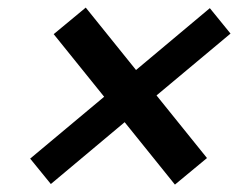

<svg xmlns="http://www.w3.org/2000/svg" viewBox="-20 -583 660 506"><path d="M121.5 -493 254.5 -328 59.5 -165 114 -98 308.5 -261 441 -96.5 525.5 -166.5 392.5 -331.5 587.5 -494.5 533 -561.5 338.5 -398.5 206 -563Z"/></svg>

Font: Monaspace Neon Medium
Style: Italic
Weight: 500
Italic angle: -11°
Designer: Riley Cran & the Lettermatic Team
Foundry: Lettermatic
Version: Version 1.200 (Monaspace Neon)